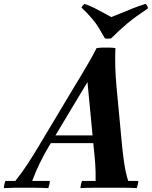

<svg xmlns="http://www.w3.org/2000/svg" viewBox="-88 -968 783 990"><path d="M-68 2Q-68 -6 -65.5 -17Q-63 -28 -60 -35H-9Q26 -79 54 -122Q82 -165 109 -210L294 -519Q310 -545 330 -578.5Q350 -612 371.5 -649Q393 -686 410 -720Q421 -722 440 -722.5Q459 -723 478.5 -722.5Q498 -722 507 -720L363 -545L162 -210Q141 -175 118 -128.5Q95 -82 78 -35H169Q169 -28 166.5 -17Q164 -6 161 2Q120 0 82.5 0Q45 0 28 0Q10 0 -11.5 0Q-33 0 -68 2ZM573 -35H625Q625 -27 622.5 -16.5Q620 -6 617 2Q583 0 552.5 0Q522 0 469 0Q431 0 396 0Q361 0 327 2Q327 -6 329.5 -17Q332 -28 335 -35H405Q406 -81 403 -122.5Q400 -164 395 -210L363 -545L507 -720Q505 -669 506.5 -621.5Q508 -574 513 -518L542 -210Q547 -162 553.5 -119.5Q560 -77 573 -35ZM425 -230H160L169 -270H434ZM663 -948Q668 -943 671 -938Q674 -933 675 -925Q641 -902 615.5 -883.5Q590 -865 569 -847.5Q548 -830 528 -811.5Q508 -793 485 -770Q468 -767 453 -770Q438 -797 423.5 -821Q409 -845 388 -870.5Q367 -896 332 -929Q338 -941 349 -948Q378 -937 399 -926.5Q420 -916 440 -905Q460 -894 486 -880Q517 -892 543.5 -903Q570 -914 598.5 -925.5Q627 -937 663 -948Z"/></svg>

Font: Poltawski Nowy
Style: Bold Italic
Weight: 700
Italic angle: -12°
Designer: Adam Pótawski, Mateusz Machalski, Borys Kosmynka, Ania Wieluska
Foundry: Capitalics.wtf
Version: Version 1.001;gftools[0.9.25]